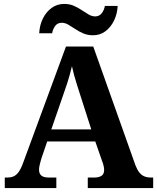

<svg xmlns="http://www.w3.org/2000/svg" viewBox="-20 -949 793 969"><path d="M4.1 0V-53H16.1Q34.4 -53 48.1 -58.7Q61.8 -64.4 73.6 -80.3Q85.3 -96.1 96.2 -125.8L312.9 -714H450.7L663.9 -114.1Q672.5 -92 683.2 -78.5Q694 -64.9 708.4 -59Q722.9 -53 741.3 -53H753.1V0H423V-53H455.9Q477.8 -53 491.6 -61.3Q505.5 -69.6 505.5 -91.2Q505.5 -99.5 503.9 -107.3Q502.3 -115.1 500.2 -122.5Q498.1 -129.9 495.7 -135.1L460.9 -234.9H218.2L188.9 -149.1Q186.5 -141.1 183.7 -130.8Q180.8 -120.4 178.9 -110.5Q177 -100.5 177 -92.2Q177 -73 188.6 -63Q200.2 -53 226.2 -53H264.3V0ZM239 -296H440.6L381.5 -480.2Q374.4 -503.3 367.2 -525.4Q360.1 -547.4 354 -569.8Q348 -592.2 343.1 -615Q338.1 -592.8 331.9 -571.4Q325.7 -550.1 319.2 -528.8Q312.6 -507.5 304.1 -484.6ZM449.2 -771Q422.2 -771 400.2 -780.5Q378.2 -790 359.7 -802.5Q341.2 -815 324.7 -824.5Q308.2 -834 292.2 -834Q269.7 -834 258 -817.5Q246.2 -801 243.2 -781H177.9Q179.9 -821.9 196.3 -855.3Q212.8 -888.8 240.5 -909Q268.2 -929.2 304.2 -929.2Q331.2 -929.2 352.7 -919.7Q374.2 -910.2 392.7 -897.7Q411.2 -885.2 427.7 -875.7Q444.2 -866.2 460.2 -866.2Q481.7 -866.2 493.9 -882.7Q506.2 -899.2 509.2 -919.2H573.9Q571.9 -878.7 555.5 -845.1Q539.1 -811.4 512.1 -791.2Q485.2 -771 449.2 -771Z"/></svg>

Font: Noto Serif Gurmukhi
Style: Regular
Weight: 400
Designer: Vaibhav Singh and the Monotype Design Team
Foundry: Monotype Imaging Inc.
Version: Version 2.003